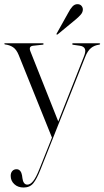

<svg xmlns="http://www.w3.org/2000/svg" viewBox="-32 -632 488 898"><path d="M152 159.5 211 11.5 55.5 -374.5Q45 -400.5 29.2 -411Q13.5 -421.5 -7.5 -424Q-12 -425 -12 -427Q-12 -429.5 -8.5 -429.5H168Q172 -429.5 172 -426.5Q172 -423.5 168 -423L122.5 -418Q100.5 -415.5 110.5 -391L240.5 -64L360 -366.5Q370.5 -392 365 -403.8Q359.5 -415.5 342 -418L310.5 -422.5Q305.5 -423.5 305.5 -426Q305.5 -429.5 309.5 -429.5H431.5Q436.5 -429.5 436.5 -426.5Q436.5 -424 431.5 -423Q409 -420 393.5 -407.2Q378 -394.5 367 -367L157 162Q140 205 123.8 225Q107.5 245 78.5 245Q51.5 245 34.8 229.2Q18 213.5 18 190.5Q18 176.5 25.5 168Q33 159.5 45.5 159.5Q56 159.5 62.5 167.5Q69 175.5 71 188L73 202Q74.5 215 80.2 223.2Q86 231.5 96 231.5Q110 231.5 123.5 214.5Q137 197.5 152 159.5ZM286.5 -571Q296.5 -590.5 306.8 -601.5Q317 -612.5 330 -612.5Q342.5 -612.5 349 -604.8Q355.5 -597 355.5 -588Q355.5 -575 346.2 -564.2Q337 -553.5 324 -542.5L238 -471.5Q234.5 -469 232.5 -471Q231 -472.5 233.5 -476Z"/></svg>

Font: Fraunces 144pt Light
Style: Regular
Weight: 300
Version: Version 1.000;[b76b70a41]